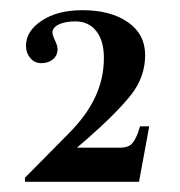

<svg xmlns="http://www.w3.org/2000/svg" viewBox="-20 -706 353 377"><path d="M273 -458 253 -349H29V-357L114 -443Q150 -479 167 -515.5Q184 -552 184 -592Q184 -626 169 -645Q154 -664 128 -664Q108 -664 95.5 -658Q83 -652 83 -642Q83 -637 88 -626.5Q93 -616 93 -610Q93 -597 84 -589.5Q75 -582 61 -582Q48 -582 39.5 -592Q31 -602 31 -616Q31 -645 62 -665.5Q93 -686 142 -686Q197 -686 231 -662.5Q265 -639 265 -598Q265 -555 237.5 -520Q210 -485 152 -434L131 -416H215Q230 -416 237 -422Q244 -428 250 -443L255 -458Z"/></svg>

Font: Ibarra Real Nova SemiBold
Style: Regular
Weight: 600
Designer: Jose Maria Ribagorda & Octavio Pardo
Foundry: Jose Maria Ribagorda
Version: Version 1.014